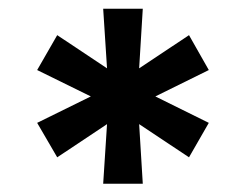

<svg xmlns="http://www.w3.org/2000/svg" viewBox="-20 -748 576 449"><path d="M221.3 -318.4 230.3 -457.7 113.8 -380.1 66.9 -460.7 192.4 -522.5 66.9 -584.2 113.8 -665.8 230.3 -588.2 221.3 -727.5H313.9L305.4 -588.2L422 -665.8L468.3 -584.2L343.3 -522.5L468.3 -460.7L422 -380.1L305.4 -457.7L313.9 -318.4Z"/></svg>

Font: Inter Khmer Looped
Style: Regular
Weight: 400
Designer: Rasmus Andersson, Sovichet Tep
Foundry: Anagata Design
Version: Version 1.000